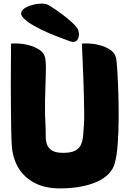

<svg xmlns="http://www.w3.org/2000/svg" viewBox="-20 -1031 718 1064"><path d="M248 -1003Q272 -989 300 -969.5Q328 -950 352.5 -930Q377 -910 394 -892Q411 -874 414 -863Q423 -833 410.5 -813Q398 -793 372 -801Q359 -806 325.5 -818Q292 -830 250 -848Q208 -866 169.5 -887.5Q131 -909 110 -931Q93 -948 98 -963Q103 -978 121.5 -988.5Q140 -999 164 -1005Q188 -1011 211.5 -1011Q235 -1011 248 -1003ZM625 -699Q628 -676 631 -624.5Q634 -573 636 -506Q638 -439 637.5 -368.5Q637 -298 632.5 -235Q628 -172 617 -130Q600 -61 517.5 -24Q435 13 311 13Q229 13 170.5 -18Q112 -49 80.5 -103.5Q49 -158 45 -229Q43 -264 42 -318.5Q41 -373 40.5 -436.5Q40 -500 40 -562Q40 -624 40.5 -675.5Q41 -727 41 -758Q41 -789 41 -789Q52 -791 79.5 -790Q107 -789 138 -781Q172 -773 200 -754Q228 -735 232 -699Q236 -669 233.5 -609.5Q231 -550 229.5 -473.5Q228 -397 233 -315Q234 -298 233.5 -276Q233 -254 239.5 -233Q246 -212 266.5 -198Q287 -184 330 -184Q373 -184 396 -196Q419 -208 428.5 -229Q438 -250 440.5 -278Q443 -306 445 -338Q447 -359 446.5 -400Q446 -441 445 -492Q444 -543 442 -595Q440 -647 438 -691Q436 -735 435 -762Q434 -789 434 -789Q445 -791 472.5 -790Q500 -789 531 -781Q565 -773 593 -753.5Q621 -734 625 -699Z"/></svg>

Font: Potta One
Style: Regular
Weight: 400
Designer: 108,108go
Foundry: Font Zone 108
Version: Version 1.000